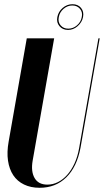

<svg xmlns="http://www.w3.org/2000/svg" viewBox="-20 -881 493 911"><path d="M237 -699 135 -119Q126 -68 144 -36.5Q162 -5 205 -5Q231 -5 255 -17Q279 -29 299 -51.5Q319 -74 333.5 -105.5Q348 -137 355 -176L447 -699H453L362 -180Q345 -89 294.5 -39.5Q244 10 168 10Q126 10 94 -5.5Q62 -21 43 -49.5Q24 -78 18 -118.5Q12 -159 21 -209L107 -699ZM252 -800Q257 -826 277.5 -843.5Q298 -861 324 -861Q350 -861 364.5 -843.5Q379 -826 374 -800Q369 -775 348.5 -757Q328 -739 303 -739Q277 -739 262 -757Q247 -775 252 -800ZM259 -800Q254 -777 267.5 -761Q281 -745 304 -745Q327 -745 345.5 -761Q364 -777 368 -800Q373 -823 359.5 -839Q346 -855 323 -855Q300 -855 281.5 -839Q263 -823 259 -800Z"/></svg>

Font: Moniqa Black Ita Display
Style: Italic
Weight: 900
Italic angle: -10°
Designer: Rajesh Rajput
Foundry: Rajesh Rajput
Version: Version 1.000